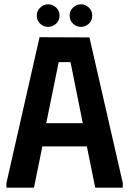

<svg xmlns="http://www.w3.org/2000/svg" viewBox="-20 -873 601 893"><path d="M10 0V-22L164 -700L396 -699L551 -22V0H423L384 -192H177L138 0ZM195 -300H365L308 -584H253ZM204 -748Q183 -748 167 -762.5Q151 -777 151 -801Q151 -823 167.5 -838Q184 -853 204 -853Q225 -853 241 -838Q257 -823 257 -801Q257 -777 240.5 -762.5Q224 -748 204 -748ZM357 -748Q336 -748 320 -762.5Q304 -777 304 -801Q304 -823 320 -838Q336 -853 357 -853Q377 -853 393 -838Q409 -823 409 -801Q409 -777 393 -762.5Q377 -748 357 -748Z"/></svg>

Font: Phudu Light Medium
Style: Regular
Weight: 500
Version: Version 1.005;gftools[0.9.23]